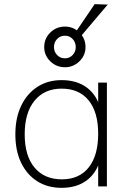

<svg xmlns="http://www.w3.org/2000/svg" viewBox="-20 -898 623 925"><path d="M277 7Q209 7 159 -25Q109 -57 81.5 -114.5Q54 -172 54 -251Q54 -330 82 -388.5Q110 -447 160 -479.5Q210 -512 277 -512Q350 -512 398.5 -476Q447 -440 465 -371L453 -362V-500H495V0H453V-144L465 -136Q447 -66 398.5 -29.5Q350 7 277 7ZM278 -34Q362 -34 407.5 -91.5Q453 -149 453 -254Q453 -358 407 -414.5Q361 -471 277 -471Q194 -471 146.5 -413Q99 -355 99 -251Q99 -147 146.5 -90.5Q194 -34 278 -34ZM293 -574Q252 -574 222.5 -602.5Q193 -631 193 -671Q193 -713 222.5 -741.5Q252 -770 293 -770Q333 -770 362.5 -741.5Q392 -713 392 -671Q392 -631 362.5 -602.5Q333 -574 293 -574ZM293 -617Q315 -617 330 -633Q345 -649 345 -671Q345 -694 330 -710Q315 -726 293 -726Q270 -726 255 -710Q240 -694 240 -671Q240 -649 255 -633Q270 -617 293 -617ZM365 -718 326 -716 436 -878 499 -876Z"/></svg>

Font: Muli ExtraLight
Style: Regular
Weight: 250
Designer: Vernon Adams
Foundry: Vernon Adams
Version: Version 2.100; ttfautohint (v1.8.1.43-b0c9)